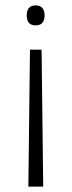

<svg xmlns="http://www.w3.org/2000/svg" viewBox="-20 -588 266 711"><path d="M140 103H85L91 -404H134ZM112 -494Q79 -494 79 -531Q79 -568 112 -568Q145 -568 145 -531Q145 -494 112 -494Z"/></svg>

Font: Khand Light
Style: Regular
Weight: 300
Designer: Devanagari: Sanchit Sawaria, Jyotish Sonowal; Latin: Satya Rajpurohit
Foundry: Indian Type Foundry
Version: Version 1.101;PS 1.0;hotconv 1.0.78;makeotf.lib2.5.61930; tt